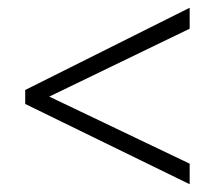

<svg xmlns="http://www.w3.org/2000/svg" viewBox="-20 -604 554 495"><path d="M469 -129 45 -336V-372L469 -584V-530L107 -355L469 -182Z"/></svg>

Font: Noto Sans Sinhala SemiCondensed Light
Style: Regular
Weight: 300
Width: 4
Designer: Jelle Bosma - Monotype Design Team
Foundry: Monotype Imaging Inc.
Version: Version 2.006; ttfautohint (v1.8.4.7-5d5b)